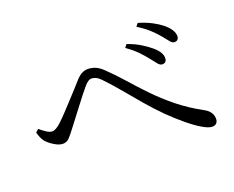

<svg xmlns="http://www.w3.org/2000/svg" viewBox="-104 -879 1208 990"><g transform="rotate(-20 500.0 -384.5)"><path d="M724.3 -506.2Q706.4 -529.2 684.1 -552.4Q661.7 -575.7 623.7 -602.6L636.7 -619.3Q678.7 -604.6 708.9 -585.8Q739 -567.1 758.5 -550.6Q802.1 -514.1 799.7 -481.2Q798.9 -469.5 792.6 -463.6Q786.2 -457.7 775.3 -457.7Q763.1 -457.7 752 -471.4Q740.8 -485 724.3 -506.2ZM822.8 -591.9Q805.1 -614.3 778.7 -638.4Q752.4 -662.5 715.3 -685.4L728.2 -702.1Q771.9 -688.8 802.3 -672.5Q832.7 -656.2 851.4 -641Q897.4 -603.3 897.4 -568.3Q897.4 -557.2 891.2 -550.4Q884.9 -543.7 873.8 -543.7Q861.7 -543.7 851.1 -557Q840.5 -570.4 822.8 -591.9ZM43 -349.9 59.3 -363.8Q77.1 -348.2 94 -337.6Q110.9 -326.9 123.6 -326.9Q134 -326.9 146.2 -333.9Q158.4 -340.9 172.1 -353.4Q189.7 -369.8 211.9 -393.3Q234.1 -416.8 258 -442.8Q281.9 -468.7 303.2 -492Q324.4 -515.3 338.3 -531Q353.6 -548.3 369.7 -557.5Q385.9 -566.7 404.6 -566.7Q424.7 -566.7 445.2 -558.6Q465.8 -550.5 489.2 -527.2Q529.5 -488.7 570.7 -441.8Q611.8 -394.8 659.5 -345.3Q707.2 -295.8 765.6 -248.4Q824.1 -201.1 899.5 -160.3Q919.7 -149.1 929.4 -133.4Q939.2 -117.7 939.2 -99.9Q939.2 -85.5 931.3 -76.4Q923.3 -67.3 906.9 -67.3Q888.3 -67.3 855.5 -86.3Q822.6 -105.4 782.4 -138.6Q742.2 -171.7 699.4 -213.4Q656.6 -256.1 615.5 -304Q574.5 -351.9 534.8 -399.8Q495.1 -447.6 455.5 -488.8Q441.5 -503 428.8 -508.6Q416 -514.2 405.4 -514.2Q396.4 -514.2 386.9 -507.8Q377.4 -501.4 365.6 -488Q352.8 -472.8 333.6 -448.5Q314.5 -424.3 294.2 -397.4Q273.9 -370.6 254.6 -345.4Q235.4 -320.1 221.2 -301.9Q203 -277.3 188.6 -262.6Q174.2 -247.9 153.5 -247.9Q133.5 -247.9 107.5 -263.8Q81.6 -279.7 65.9 -297.9Q58.1 -308 52.4 -321.9Q46.7 -335.7 43 -349.9Z"/></g></svg>

Font: Noto Serif JP
Style: Regular
Weight: 200
Designer: Ryoko NISHIZUKA 西塚涼子 (kana & ideographs); Frank Grießhammer (Latin, Greek & Cyrillic); Wenlong ZHANG 张文龙 (bopomofo); San
Foundry: Adobe
Version: Version 2.001;hotconv 1.1.0;makeotfexe 2.6.0